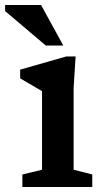

<svg xmlns="http://www.w3.org/2000/svg" viewBox="-42 -752 425 772"><path d="M262 -525 254 -398.5V-69.5L329 -50.5V0H48V-50.5L127 -69.5V-385.5Q121.5 -389 106.2 -397.8Q91 -406.5 72.8 -417.2Q54.5 -428 39 -437V-472L224.5 -525ZM212.5 -569H142L-21.5 -707.5V-732H123Z"/></svg>

Font: Newsreader 6pt Medium
Style: Regular
Weight: 500
Designer: Hugues Gentile
Foundry: Production Type
Version: Version 1.003; ttfautohint (v1.8.3)